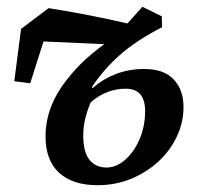

<svg xmlns="http://www.w3.org/2000/svg" viewBox="-20 -531 583 565"><path d="M225 -132Q225 -83 243.5 -60.5Q262 -38 293 -38Q322 -38 348 -60.5Q374 -83 390.5 -121Q407 -159 407 -204Q407 -270 350 -270Q293 -270 247 -230Q237 -207 231 -182.5Q225 -158 225 -132ZM267 14Q194 14 154 -22.5Q114 -59 114 -130Q114 -207 162 -276.5Q210 -346 287 -401L108 -409L69 -286L22 -292L42 -446L123 -507Q181 -498 240 -486.5Q299 -475 355 -462L399 -511L456 -483L457 -451Q381 -412 332.5 -369Q284 -326 250 -274L253 -272Q282 -298 320.5 -313Q359 -328 404 -328Q463 -328 491.5 -297Q520 -266 520 -216Q520 -171 500.5 -129.5Q481 -88 446.5 -56Q412 -24 366 -5Q320 14 267 14Z"/></svg>

Font: Source Serif 4 SmText Semibold
Style: Italic
Weight: 600
Italic angle: -12°
Designer: Frank Grießhammer
Foundry: Adobe
Version: Version 4.005;hotconv 1.1.0;makeotfexe 2.6.0